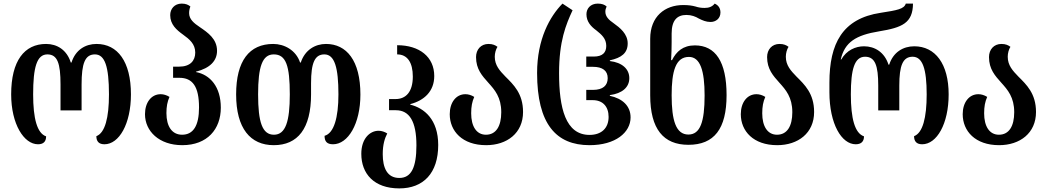

<svg xmlns="http://www.w3.org/2000/svg" viewBox="-20 -793 5815 1066"><path d="M191 8C221 8 236 -7 236 -36C186 -53 164 -135 164 -269C164 -418 184 -491 243 -491C299 -491 316 -441 316 -324V-180H433V-324C433 -441 452 -491 507 -491C562 -491 585 -424 585 -269C585 -139 563 -55 515 -37C515 -9 528 8 560 8C641 8 707 -105 707 -269C707 -451 633 -549 516 -549C454 -549 399 -516 377 -446H373C351 -516 297 -549 236 -549C115 -549 42 -455 42 -269C42 -104 113 8 191 8Z M992 13C1131 13 1206 -76 1206 -195C1206 -311 1147 -378 1068 -393V-395C1147 -415 1185 -456 1185 -511C1185 -577 1134 -612 1090 -642C1057 -664 1030 -686 1030 -720C1030 -732 1032 -744 1037 -757C1026 -766 1012 -773 989 -773C948 -773 925 -743 925 -709C925 -657 960 -627 996 -601C1032 -575 1064 -549 1064 -501C1064 -455 1035 -423 975 -423H941V-361H976C1049 -361 1085 -313 1085 -196C1085 -95 1053 -45 991 -45C935 -45 904 -91 904 -165C904 -201 909 -228 921 -255C905 -265 888 -270 872 -270C820 -270 785 -224 785 -159C785 -65 863 13 992 13Z M1500 13C1633 13 1707 -79 1707 -269V-331C1707 -445 1728 -491 1781 -491C1838 -491 1859 -417 1859 -269C1859 -140 1834 -53 1782 -39C1782 -9 1794 8 1829 8C1912 8 1981 -105 1981 -268C1981 -457 1904 -549 1790 -549C1730 -549 1673 -516 1650 -446H1646C1623 -515 1558 -549 1497 -549C1364 -549 1291 -455 1291 -269C1291 -80 1370 13 1500 13ZM1501 -45C1436 -45 1413 -115 1413 -269C1413 -422 1436 -491 1500 -491C1568 -491 1589 -428 1589 -269C1589 -120 1566 -45 1501 -45Z M2197 253C2331 253 2413 168 2413 12C2413 -130 2335 -193 2258 -212V-215C2335 -235 2391 -286 2391 -371C2391 -477 2309 -542 2185 -542V-491C2242 -491 2272 -446 2272 -368C2272 -282 2233 -243 2176 -243H2140V-181H2178C2253 -181 2292 -119 2292 14C2292 138 2263 195 2197 195C2129 195 2105 138 2105 63C2105 10 2116 -25 2130 -52C2116 -61 2099 -67 2082 -67C2034 -67 1986 -24 1986 61C1986 171 2056 253 2197 253Z M2679 13C2795 13 2884 -54 2884 -171C2884 -274 2831 -323 2786 -368C2755 -400 2727 -430 2727 -478C2727 -498 2733 -519 2742 -533C2730 -542 2716 -549 2692 -549C2650 -549 2623 -518 2623 -476C2623 -409 2657 -372 2691 -334C2727 -294 2763 -253 2763 -170C2763 -92 2734 -45 2678 -45C2625 -45 2596 -92 2596 -164C2596 -201 2601 -228 2613 -255C2597 -265 2580 -270 2564 -270C2512 -270 2477 -224 2477 -159C2477 -65 2547 13 2679 13Z M3253 13C3398 13 3481 -58 3481 -141C3481 -205 3436 -246 3366 -261V-265C3434 -274 3474 -308 3474 -359C3474 -410 3434 -446 3366 -454V-458C3430 -472 3465 -498 3465 -552C3465 -605 3422 -639 3387 -664C3359 -683 3341 -702 3341 -728C3341 -738 3343 -746 3348 -757C3337 -767 3322 -773 3299 -773C3258 -773 3236 -745 3236 -714C3236 -673 3261 -646 3290 -625C3320 -601 3346 -579 3346 -538C3346 -501 3325 -479 3277 -479H3235V-422H3272C3326 -422 3354 -400 3354 -359C3354 -318 3327 -294 3273 -294H3235V-237H3271C3326 -237 3359 -202 3359 -144C3359 -82 3320 -44 3253 -44C3120 -44 3084 -193 3084 -387C3084 -565 3122 -656 3159 -736L3103 -773C3033 -702 2962 -576 2962 -388C2962 -104 3068 13 3253 13Z M3802 11C3945 11 4014 -77 4014 -265C4014 -451 3952 -541 3838 -541C3772 -541 3735 -507 3711 -459H3706C3708 -490 3709 -531 3709 -560V-607C3709 -681 3740 -710 3791 -710C3819 -710 3842 -701 3860 -690C3880 -680 3900 -671 3925 -671C3953 -671 3980 -689 3980 -724C3980 -750 3966 -765 3948 -773C3934 -755 3915 -749 3892 -749C3875 -749 3859 -751 3841 -757C3822 -762 3803 -765 3773 -765C3672 -765 3590 -702 3590 -578V-264C3590 -76 3664 11 3802 11ZM3802 -46C3733 -46 3709 -124 3709 -264C3709 -397 3731 -477 3805 -477C3868 -477 3892 -400 3892 -263C3892 -117 3868 -46 3802 -46Z M4295 13C4411 13 4500 -54 4500 -171C4500 -274 4447 -323 4402 -368C4371 -400 4343 -430 4343 -478C4343 -498 4349 -519 4358 -533C4346 -542 4332 -549 4308 -549C4266 -549 4239 -518 4239 -476C4239 -409 4273 -372 4307 -334C4343 -294 4379 -253 4379 -170C4379 -92 4350 -45 4294 -45C4241 -45 4212 -92 4212 -164C4212 -201 4217 -228 4229 -255C4213 -265 4196 -270 4180 -270C4128 -270 4093 -224 4093 -159C4093 -65 4163 13 4295 13Z M4731 8C4761 8 4777 -7 4777 -36C4726 -53 4704 -135 4704 -269C4704 -408 4724 -478 4783 -478C4839 -478 4856 -428 4856 -318V-180H4973V-318C4973 -428 4992 -478 5047 -478C5102 -478 5125 -411 5125 -269C5125 -139 5103 -55 5055 -37C5055 -9 5068 8 5100 8C5181 8 5247 -105 5247 -269C5247 -438 5173 -536 5056 -536C4994 -536 4939 -503 4917 -434H4913C4891 -503 4837 -536 4777 -536C4730 -536 4680 -514 4651 -463H4648C4670 -559 4732 -598 4861 -619C4989 -640 5048 -665 5049 -773H5009C5000 -743 4961 -736 4870 -722C4657 -690 4585 -551 4585 -334V-281C4585 -104 4653 8 4731 8Z M5527 13C5643 13 5732 -54 5732 -171C5732 -274 5679 -323 5634 -368C5603 -400 5575 -430 5575 -478C5575 -498 5581 -519 5590 -533C5578 -542 5564 -549 5540 -549C5498 -549 5471 -518 5471 -476C5471 -409 5505 -372 5539 -334C5575 -294 5611 -253 5611 -170C5611 -92 5582 -45 5526 -45C5473 -45 5444 -92 5444 -164C5444 -201 5449 -228 5461 -255C5445 -265 5428 -270 5412 -270C5360 -270 5325 -224 5325 -159C5325 -65 5395 13 5527 13Z"/></svg>

Font: Noto Serif Georgian Condensed SemiBold
Style: Regular
Weight: 600
Width: 3
Designer: Monotype Design Team, Akaki Razmadze
Foundry: Google LLC
Version: Version 2.003